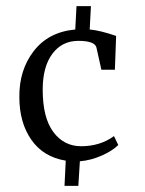

<svg xmlns="http://www.w3.org/2000/svg" viewBox="-20 -517 471 625"><path d="M43 -201Q42 -289 90 -351Q138 -413 225 -421L229 -497H276L272 -421Q306 -418 358 -400L354 -290H310L294 -362Q289 -384 235 -384Q182 -384 150.5 -342Q119 -300 119 -225Q119 -134 153.5 -87.5Q188 -41 244 -41Q306 -41 351 -74L365 -45Q346 -26 311 -10.5Q276 5 240 8L235 88H190L194 6Q121 -6 82 -62Q43 -118 43 -201Z"/></svg>

Font: Aikya
Style: Regular
Weight: 400
Designer: Neelakash Kshetrimayum (Latin subset based on Merriweather by Eben Sorkin)
Foundry: Brand New Type
Version: Version 1.00 b005